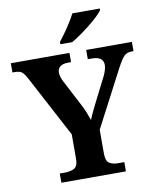

<svg xmlns="http://www.w3.org/2000/svg" viewBox="-99 -1007 891 1084"><g transform="rotate(-10 347.0 -465.5)"><path d="M164 0V-53H194Q227 -53 248 -65Q269 -77 269 -120V-259L84 -608Q69 -637 56 -649Q43 -661 13 -661H0V-714H336V-661H318Q288 -661 273 -648.5Q258 -636 258 -616Q258 -603 262.5 -588.5Q267 -574 274 -561L348 -419Q363 -391 372.5 -367.5Q382 -344 390 -320Q400 -345 415 -375.5Q430 -406 446 -438L504 -552Q514 -574 517.5 -589Q521 -604 521 -612Q521 -661 455 -661H432V-714H694V-661H682Q656 -661 640 -645Q624 -629 600 -584L429 -257V-121Q429 -77 449 -65Q469 -53 496 -53H534V0ZM294 -784Q309 -803 327.5 -829Q346 -855 363 -882Q380 -909 391 -931H548V-921Q539 -908 518 -888Q497 -868 469.5 -846Q442 -824 414 -804.5Q386 -785 362 -771H294Z"/></g></svg>

Font: Noto Serif Sinhala
Style: Bold
Weight: 700
Designer: Jelle Bosma - Monotype Design Team
Foundry: Monotype Imaging Inc.
Version: Version 2.007; ttfautohint (v1.8.4.7-5d5b)